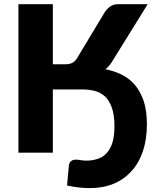

<svg xmlns="http://www.w3.org/2000/svg" viewBox="-20 -749 778 942"><path d="M704.6 -728.5 526.9 -441.9Q514.6 -422.4 497.1 -409.2Q537.1 -401.9 575.2 -383.8Q613.3 -364.7 640.1 -334.5Q667.5 -302.7 684.6 -254.9Q700.7 -206.5 700.7 -139.6Q700.7 -66.4 681.6 -8.3Q662.1 49.8 626 89.8Q590.3 129.9 539.1 151.9Q486.8 173.8 422.9 173.8Q395 173.8 367.2 170.9Q340.8 168 309.1 161.1L317.9 62.5Q319.3 49.8 328.6 41.5Q337.4 34.2 354 34.2Q361.3 34.2 375 36.6Q388.7 39.1 404.8 39.1Q434.6 39.1 461.4 29.8Q485.8 22 504.4 1Q523.4 -21 532.2 -51.3Q541.5 -82.5 541.5 -130.9Q541.5 -185.1 528.8 -220.7Q516.6 -254.9 495.6 -275.4Q473.1 -295.4 445.8 -302.7Q417 -310.1 386.2 -310.1H239.3V0H70.3V-728.5H239.3V-433.6H301.3Q319.8 -433.6 334.5 -440.4Q349.1 -447.8 359.4 -465.8L491.7 -685.5Q502.9 -704.6 519.5 -716.3Q537.1 -728.5 559.6 -728.5Z"/></svg>

Font: Lato-ExtraBold
Style: Regular
Weight: 500
Designer: Lukasz Dziedzic with Adam Twardoch and Botio Nikoltchev
Foundry: tyPoland Lukasz Dziedzic
Version: ""